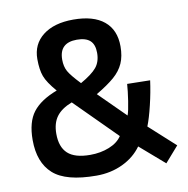

<svg xmlns="http://www.w3.org/2000/svg" viewBox="-80 -785 856 874"><g transform="rotate(-10 348.0 -348.0)"><path d="M38 -199Q38 -282 73 -327.5Q108 -373 185 -402Q146 -447 134.5 -478Q123 -509 123 -558Q123 -627 174.5 -667Q226 -707 315 -707Q408 -707 457 -666.5Q506 -626 506 -550Q506 -504 491.5 -471.5Q477 -439 446.5 -412.5Q416 -386 362 -354L483 -234Q490 -252 497 -298.5Q504 -345 506 -376L612 -374Q605 -321 591 -262.5Q577 -204 563 -169L682 -61L619 11L506 -87Q473 -41 418 -15Q363 11 297 11Q156 11 97 -42Q38 -95 38 -199ZM396 -539Q396 -578 376 -596Q356 -614 315 -614Q234 -614 234 -536Q234 -504 246.5 -481.5Q259 -459 300 -416Q353 -446 374.5 -472Q396 -498 396 -539ZM432 -148 243 -337Q194 -318 171.5 -287.5Q149 -257 149 -208Q149 -147 181.5 -117Q214 -87 285 -87Q333 -87 373 -103Q413 -119 432 -148Z"/></g></svg>

Font: Cairo SemiBold
Style: Regular
Weight: 600
Designer: Mohamed Gaber, Accademia di Belle Arti di Urbino and others
Foundry: Kief Type Foundry, Accademia di Belle Arti di Urbino and others
Version: Version 3.011